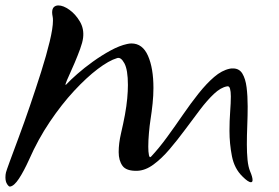

<svg xmlns="http://www.w3.org/2000/svg" viewBox="-31 -629 1029 707"><path d="M6 58Q2 59 -4.5 49.5Q-11 40 -11 24Q-11 19 -10.5 14.5Q-10 10 -9 6Q-8 1 5 -34.5Q18 -70 38 -123.5Q58 -177 79.5 -240Q101 -303 120.5 -364.5Q140 -426 152 -476Q164 -526 164 -553Q164 -563 163 -567Q162 -572 161.5 -576Q161 -580 161 -583Q161 -597 167.5 -603Q174 -609 184 -609Q202 -609 224.5 -593Q247 -577 263 -550Q279 -523 275 -490Q273 -473 264 -448.5Q255 -424 244 -398Q233 -372 223.5 -351.5Q214 -331 211 -321.5Q208 -312 215 -320Q228 -334 253.5 -356.5Q279 -379 311 -402Q343 -425 376 -443Q409 -461 437 -467Q442 -468 445.5 -468.5Q449 -469 453 -469Q494 -469 514 -423.5Q534 -378 534 -305Q534 -278 531 -248.5Q528 -219 523 -187Q520 -168 517.5 -140Q515 -112 515 -89Q515 -69 517.5 -57.5Q520 -46 526 -53Q555 -84 584.5 -124.5Q614 -165 642.5 -206.5Q671 -248 700 -284.5Q729 -321 757.5 -345.5Q786 -370 815 -376Q818 -377 821 -377Q824 -377 827 -377Q850 -377 861.5 -358Q873 -339 877 -307.5Q881 -276 881 -237Q881 -203 879.5 -166.5Q878 -130 878 -97Q878 -66 880.5 -40.5Q883 -15 890 2Q899 23 899 34Q899 42 893 42Q883 42 862 21Q832 -8 823 -54Q814 -100 814 -147Q814 -184 816.5 -217.5Q819 -251 819 -274Q819 -292 816 -302.5Q813 -313 805 -311Q782 -307 757 -283.5Q732 -260 705.5 -225Q679 -190 650.5 -151.5Q622 -113 593 -79Q564 -45 534 -23Q504 -1 474 0Q434 1 420 -18.5Q406 -38 406 -69Q406 -101 414.5 -137.5Q423 -174 429 -206Q435 -239 437.5 -266.5Q440 -294 440 -316Q440 -372 427 -396Q414 -420 400 -415Q370 -406 329 -375Q288 -344 242 -294.5Q196 -245 152.5 -180.5Q109 -116 76 -41Q57 1 39 28.5Q21 56 6 58Z"/></svg>

Font: Grechen Fuemen
Style: Regular
Weight: 400
Designer: Robert E. Leuschke
Foundry: Robert E. Leuschke
Version: Version 1.010; ttfautohint (v1.8.3)